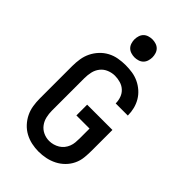

<svg xmlns="http://www.w3.org/2000/svg" viewBox="-267 -982 1085 1085"><g transform="rotate(45 275.0 -440.0)"><path d="M268 12Q240 12 212 6Q184 0 159 -13.5Q134 -27 114.5 -48Q95 -69 82.5 -94.5Q70 -120 65.5 -148.5Q61 -177 61 -205V-465Q61 -494 65.5 -522.5Q70 -551 82.5 -576.5Q95 -602 115 -623.5Q135 -645 160.5 -658.5Q186 -672 214.5 -677Q243 -682 271 -682Q298 -682 324.5 -678Q351 -674 375.5 -662.5Q400 -651 420.5 -633Q441 -615 454.5 -592Q468 -569 474.5 -543Q481 -517 481 -490V-489H384V-490Q384 -512 376.5 -533Q369 -554 353 -569Q337 -584 315 -590.5Q293 -597 271 -597Q247 -597 223.5 -587.5Q200 -578 184.5 -558.5Q169 -539 163.5 -514.5Q158 -490 158 -465V-205Q158 -181 163.5 -157Q169 -133 183.5 -113.5Q198 -94 220.5 -83.5Q243 -73 268 -73Q284 -73 300 -77.5Q316 -82 330 -90.5Q344 -99 354.5 -112Q365 -125 371 -140.5Q377 -156 378.5 -172.5Q380 -189 380 -205V-284H275V-370H477V-205Q477 -176 474 -147.5Q471 -119 458.5 -93Q446 -67 425.5 -46.5Q405 -26 379.5 -13Q354 0 325.5 6Q297 12 268 12ZM275 -748Q261 -748 246.5 -752.5Q232 -757 222 -767Q212 -777 207.5 -791.5Q203 -806 203 -820Q203 -834 207.5 -848.5Q212 -863 222 -873Q232 -883 246.5 -887.5Q261 -892 275 -892Q289 -892 303.5 -887.5Q318 -883 328 -873Q338 -863 342.5 -848.5Q347 -834 347 -820Q347 -806 342.5 -791.5Q338 -777 328 -767Q318 -757 303.5 -752.5Q289 -748 275 -748Z"/></g></svg>

Font: Lode Dark
Style: Bold
Weight: 700
Monospace: yes
Designer: Belleve Invis
Foundry: Belleve Invis
Version: Version 29.2.0; ttfautohint (v1.8.3)